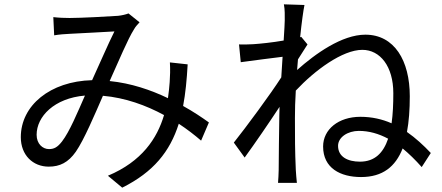

<svg xmlns="http://www.w3.org/2000/svg" viewBox="-20 -811 2040 886"><path d="M266 -158C245 -131 229 -123 206 -123C177 -123 149 -147 149 -189C149 -273 230 -358 372 -370C338 -293 301 -203 266 -158ZM944 -246C912 -269 872 -296 825 -322C836 -380 842 -443 846 -514L764 -523C766 -491 765 -459 763 -432C761 -408 759 -383 755 -358C676 -396 585 -427 486 -437C528 -530 570 -631 598 -675C605 -688 614 -697 624 -708L573 -749C560 -744 543 -740 525 -738C483 -735 353 -728 301 -728C280 -728 251 -729 226 -732L230 -648C253 -652 281 -654 303 -655C349 -658 469 -663 508 -666C477 -604 441 -519 405 -441C211 -436 76 -324 76 -178C76 -95 132 -42 205 -42C256 -42 295 -61 330 -111C368 -166 417 -282 455 -369C558 -360 654 -325 737 -280C705 -172 635 -66 478 0L544 55C688 -17 764 -111 805 -240C843 -215 878 -188 908 -162Z M1641 -65C1585 -65 1540 -87 1540 -138C1540 -178 1585 -207 1636 -207C1683 -207 1728 -194 1771 -171C1749 -106 1710 -65 1641 -65ZM1370 -641 1365 -639C1372 -708 1380 -764 1385 -788L1290 -791C1295 -766 1294 -740 1294 -717C1294 -706 1292 -670 1289 -624C1238 -615 1180 -609 1148 -607C1124 -606 1105 -605 1083 -606L1091 -524C1153 -532 1239 -544 1284 -549C1282 -518 1280 -486 1278 -454C1228 -376 1114 -222 1059 -153L1109 -84C1157 -150 1222 -245 1270 -318C1270 -303 1269 -290 1269 -280C1267 -170 1267 -121 1266 -26C1266 -10 1264 19 1263 33H1350C1348 15 1346 -10 1345 -27C1341 -116 1341 -176 1341 -266C1341 -304 1342 -348 1345 -393C1432 -486 1560 -581 1652 -581C1734 -581 1795 -505 1795 -381C1795 -331 1793 -284 1787 -242C1744 -261 1696 -272 1643 -272C1542 -272 1471 -214 1471 -135C1471 -35 1551 6 1646 6C1746 6 1805 -42 1838 -126C1867 -102 1897 -73 1926 -40L1968 -105C1934 -141 1898 -174 1858 -202C1867 -250 1871 -305 1871 -367C1871 -531 1800 -651 1666 -651C1558 -651 1435 -563 1351 -488C1352 -505 1354 -521 1355 -537C1370 -561 1387 -588 1399 -606Z"/></svg>

Font: Noto Sans CJK SC Regular
Style: Regular
Weight: 400
Designer: Ryoko NISHIZUKA (kana & ideographs); Paul D. Hunt (Latin, Greek & Cyrillic); Wenlong ZHANG (bopomofo); Sandoll Communica
Foundry: Adobe Systems Incorporated
Version: Version 1.004;PS 1.004;hotconv 1.0.82;makeotf.lib2.5.63406